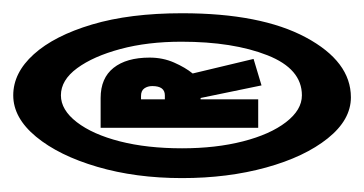

<svg xmlns="http://www.w3.org/2000/svg" viewBox="-150 -417 550 290"><g transform="rotate(-90 125.0 -272.0)"><path d="M123 -17Q89 -17 61 -52Q33 -87 17 -145Q1 -203 1 -272Q1 -342 18 -400Q35 -458 63.5 -492.5Q92 -527 126 -527Q160 -527 188 -496Q216 -465 233 -408Q250 -351 250 -272Q250 -153 213.5 -85Q177 -17 123 -17ZM126 -91Q166 -91 186.5 -143Q207 -195 207 -273Q207 -324 196 -365Q185 -406 167 -430.5Q149 -455 126 -455Q104 -455 85.5 -431Q67 -407 56.5 -366Q46 -325 46 -272Q46 -221 56.5 -180Q67 -139 85.5 -115Q104 -91 126 -91ZM141 -152 122 -244H120V-157H77V-395H122Q152 -395 167.5 -375.5Q183 -356 183 -321Q183 -301 175.5 -284Q168 -267 159 -256L181 -164ZM120 -298H126Q140 -298 140 -317Q140 -324 136.5 -329Q133 -334 125 -334H120Z"/></g></svg>

Font: Inconsolata UltraCondensed Black
Style: Regular
Weight: 900
Width: 1
Monospace: yes
Designer: Raph Levien, Cyreal, Brenton Simpson
Foundry: Raph Levien, Cyreal, Google
Version: Version 3.001; ttfautohint (v1.8.2.53-6de2)